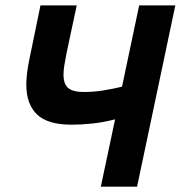

<svg xmlns="http://www.w3.org/2000/svg" viewBox="-20 -696 674 716"><path d="M130.9 -675.8H266.1L229 -502Q223.6 -474.6 220.2 -454.1Q216.8 -433.6 216.8 -418Q216.8 -382.8 234.1 -367.9Q251.5 -353 293 -353Q329.6 -353 366.2 -358.9Q402.8 -364.7 435.1 -373L499 -675.8H633.8L491.2 0H356L409.2 -251Q365.2 -239.7 324.5 -235.4Q283.7 -231 247.1 -231Q157.7 -231 117.9 -269.3Q78.1 -307.6 78.1 -380.9Q78.1 -420.4 89.8 -476.1Z"/></svg>

Font: Lorenzo Sans
Style: Bold Italic
Weight: 700
Italic angle: -12°
Foundry: Intel Corporation
Version: Version 1.00; ttfautohint (v1.5)